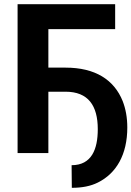

<svg xmlns="http://www.w3.org/2000/svg" viewBox="-20 -731 628 917"><path d="M447 -114C447 -19 418 58 322 58L323 166C372 166 413 158 447 141C536 97 588 7 588 -122C588 -170 580 -212 566 -248C525 -350 435 -408 293 -408H211V-592H530V-711H64V0H211V-293H293C401 -293 447 -227 447 -114Z"/></svg>

Font: Asimov
Style: Regular
Weight: 500
Designer: Google
Version: Version 2.000980; 2014